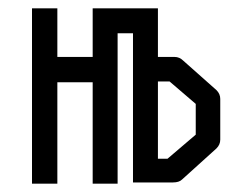

<svg xmlns="http://www.w3.org/2000/svg" viewBox="-20 -491 550 462"><path d="M203 -471H360V-354H400Q412 -354 421 -345L501 -274Q510 -265 510 -253V-155Q510 -143 501 -134L418 -59Q411 -52 396 -52H300V-411H263V-49H203V-293H118V-49H57V-471H118V-354H203ZM360 -109H383L451 -167V-241L388 -295H360Z"/></svg>

Font: IBM 3270 Semi-Condensed
Style: Condensed
Weight: 400
Monospace: yes
Version: Version 2.3.1